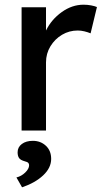

<svg xmlns="http://www.w3.org/2000/svg" viewBox="-20 -556 443 818"><path d="M72 0V-525H176V-426Q199 -473 243 -504.5Q287 -536 336 -536Q353 -536 368.5 -533Q384 -530 393 -526L366 -414Q354 -419 339.5 -422.5Q325 -426 311 -426Q275 -426 244.5 -408Q214 -390 195 -359Q176 -328 176 -290V0ZM74 242 50 200Q71 195 87.5 179Q104 163 104 148Q104 142 100.5 138Q97 134 85 131Q67 126 61 117Q55 108 55 93Q55 71 73 57.5Q91 44 120 44Q153 44 175.5 65Q198 86 198 121Q198 159 164 191Q130 223 74 242Z"/></svg>

Font: Lexend Deca
Style: Regular
Weight: 400
Designer: Bonnie Shaver-Troup, Thomas Jockin
Foundry: Lexend
Version: Version 1.008; ttfautohint (v1.8.4.7-5d5b)